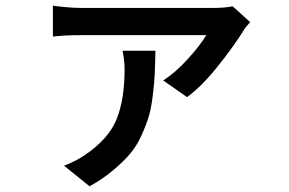

<svg xmlns="http://www.w3.org/2000/svg" viewBox="-20 -567 1017 675"><path d="M859.4 -489.3Q840.8 -468.8 834 -456.1Q799.8 -401.4 744.1 -332Q688.5 -262.7 637.7 -225.6L553.7 -284.2Q596.7 -311.5 640.1 -359.4Q683.6 -407.2 705.1 -443.4H264.6Q209 -443.4 166 -438.5V-546.9Q226.6 -539.1 264.6 -539.1H728.5Q770.5 -539.1 797.9 -544.9ZM205.1 15.6Q248 -1 279.3 -22.5Q362.3 -79.1 390.1 -148.4Q418 -217.8 418 -323.2Q418 -350.6 411.1 -388.7H526.4Q525.4 -336.9 523.9 -306.6Q522.5 -276.4 517.1 -231.4Q511.7 -186.5 502.9 -157.2Q494.1 -127.9 477.1 -90.3Q460 -52.7 436 -24.9Q412.1 2.9 376.5 32.7Q340.8 62.5 294.9 87.9Z"/></svg>

Font: Min Sans SemiBold
Style: Regular
Weight: 600
Designer: Jinseong-Kim, NotoSansCJK, Nunito
Foundry: Jinseong-Kim
Version: Version 1.400;Glyphs 3.1.2 (3151)